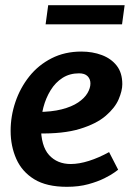

<svg xmlns="http://www.w3.org/2000/svg" viewBox="-20 -709 506 741"><path d="M294 -510Q337 -510 373 -496.5Q409 -483 430.5 -455.5Q452 -428 452 -384Q452 -359 438 -326Q424 -293 388 -262Q352 -231 288 -211.5Q224 -192 125 -194V-277Q179 -277 218 -287Q257 -297 281.5 -313.5Q306 -330 317.5 -349.5Q329 -369 329 -387Q329 -404 318 -415Q307 -426 285 -426Q249 -426 221.5 -408.5Q194 -391 175.5 -361Q157 -331 147.5 -295Q138 -259 138 -221Q138 -145 169.5 -110.5Q201 -76 253 -76Q285 -76 323 -88Q361 -100 401 -122L436 -54Q436 -54 422.5 -44Q409 -34 383 -21Q357 -8 320.5 2Q284 12 238 12Q160 12 112.5 -17Q65 -46 43 -95.5Q21 -145 21 -204Q21 -261 39.5 -315.5Q58 -370 93 -414Q128 -458 179 -484Q230 -510 294 -510ZM166 -689H461L451 -615H156Z"/></svg>

Font: Rosario
Style: Italic
Weight: 400
Italic angle: -8.05°
Designer: Hector Gatti
Foundry: Omnibus Type
Version: Version 1.201